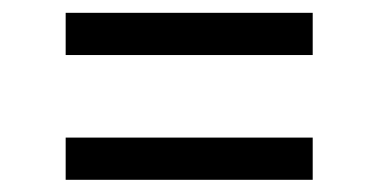

<svg xmlns="http://www.w3.org/2000/svg" viewBox="-20 -534 606 307"><path d="M85 -446V-513.5H480V-446ZM85 -246.5V-314H480V-246.5Z"/></svg>

Font: Encode Sans Exp
Style: Regular
Weight: 400
Width: 7
Designer: Multiple Designers
Foundry: Impallari Type
Version: Version 3.002; ttfautohint (v1.8.3) -l 8 -r 50 -G 200 -x 14 